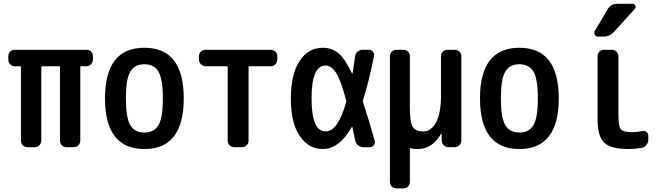

<svg xmlns="http://www.w3.org/2000/svg" viewBox="-20 -785 3540 1024"><path d="M58.6 -431.6Q43.9 -431.6 34.2 -442.4Q24.4 -453.1 24.4 -467.8V-485.4Q24.4 -500 34.2 -509.8Q43.9 -519.5 58.6 -519.5H441.4Q456.1 -519.5 465.8 -509.8Q475.6 -500 475.6 -485.4V-467.8Q475.6 -453.1 465.8 -442.4Q456.1 -431.6 441.4 -431.6H413.1Q408.2 -431.6 408.2 -427.7V-35.2Q408.2 -20.5 397.9 -10.3Q387.7 0 373 0H335Q320.3 0 310.1 -9.8Q299.8 -19.5 299.8 -35.2V-427.7Q299.8 -431.6 294.9 -431.6H205.1Q200.2 -431.6 200.2 -427.7V-35.2Q200.2 -20.5 189.9 -10.3Q179.7 0 165 0H127Q112.3 0 102.1 -9.8Q91.8 -19.5 91.8 -35.2V-427.7Q91.8 -431.6 86.9 -431.6Z M825.2 -402.8Q801.8 -442.4 750 -442.4Q698.2 -442.4 674.8 -402.8Q651.4 -363.3 651.4 -260.3Q651.4 -157.2 674.8 -117.7Q698.2 -78.1 750 -78.1Q801.8 -78.1 825.2 -117.7Q848.6 -157.2 848.6 -260.3Q848.6 -363.3 825.2 -402.8ZM960 -260.3Q960 9.8 750 9.8Q540 9.8 540 -260.3Q540 -530.3 750 -530.3Q960 -530.3 960 -260.3Z M1077.1 -431.6Q1062.5 -431.6 1051.8 -442.4Q1041 -453.1 1041 -467.8V-485.4Q1041 -500 1051.3 -509.8Q1061.5 -519.5 1077.1 -519.5H1422.9Q1437.5 -519.5 1448.2 -509.8Q1459 -500 1459 -485.4V-467.8Q1459 -453.1 1448.7 -442.4Q1438.5 -431.6 1422.9 -431.6H1309.6Q1305.7 -431.6 1305.7 -427.7V-35.2Q1305.7 -20.5 1295.4 -10.3Q1285.2 0 1269.5 0H1230.5Q1215.8 0 1205.1 -9.8Q1194.3 -19.5 1194.3 -35.2V-427.7Q1194.3 -431.6 1190.4 -431.6Z M1716.8 -435.5Q1641.6 -435.5 1641.6 -259.8Q1641.6 -84 1716.8 -84Q1782.2 -84 1826.2 -240.2Q1828.1 -245.1 1826.2 -250Q1796.9 -359.4 1772 -397.5Q1747.1 -435.5 1716.8 -435.5ZM1701.2 9.8Q1626 9.8 1578.6 -59.6Q1531.2 -128.9 1531.2 -259.8Q1531.2 -388.7 1577.6 -459.5Q1624 -530.3 1701.2 -530.3Q1749 -530.3 1784.2 -502Q1819.3 -473.6 1857.4 -392.6Q1858.4 -391.6 1859.4 -392.6Q1860.4 -393.6 1860.4 -394.5Q1862.3 -406.2 1864.7 -421.4Q1867.2 -436.5 1869.6 -455.1Q1872.1 -473.6 1874 -485.4Q1876 -500 1887.7 -509.8Q1899.4 -519.5 1914.1 -519.5H1947.3Q1960.9 -519.5 1969.2 -508.8Q1977.5 -498 1974.6 -485.4Q1945.3 -340.8 1916 -251Q1914.1 -246.1 1916 -240.2Q1946.3 -149.4 1978.5 -34.2Q1982.4 -21.5 1974.1 -10.7Q1965.8 0 1953.1 0H1917Q1901.4 0 1889.2 -10.7Q1877 -21.5 1874 -36.1Q1866.2 -78.1 1859.4 -107.4Q1859.4 -108.4 1858.4 -108.9Q1857.4 -109.4 1856.4 -108.4Q1790 9.8 1701.2 9.8Z M2094.7 219.7Q2080.1 219.7 2069.8 210Q2059.6 200.2 2059.6 184.6V-485.4Q2059.6 -500 2069.8 -509.8Q2080.1 -519.5 2094.7 -519.5H2130.9Q2145.5 -519.5 2155.8 -509.8Q2166 -500 2166 -485.4V-209Q2166 -131.8 2181.2 -107.9Q2196.3 -84 2238.3 -84Q2279.3 -84 2305.7 -132.3Q2332 -180.7 2332 -276.4V-485.4Q2332 -500 2341.8 -509.8Q2351.6 -519.5 2367.2 -519.5H2405.3Q2419.9 -519.5 2430.2 -509.8Q2440.4 -500 2440.4 -485.4V-35.2Q2440.4 -20.5 2430.2 -10.3Q2419.9 0 2405.3 0H2372.1Q2357.4 0 2347.2 -9.8Q2336.9 -19.5 2335.9 -35.2L2335 -71.3Q2335 -72.3 2334 -72.3Q2332 -72.3 2332 -71.3Q2286.1 9.8 2208 9.8Q2184.6 9.8 2169.9 5.9Q2166 3.9 2166 8.8V184.6Q2166 199.2 2156.2 209.5Q2146.5 219.7 2130.9 219.7Z M2825.2 -402.8Q2801.8 -442.4 2750 -442.4Q2698.2 -442.4 2674.8 -402.8Q2651.4 -363.3 2651.4 -260.3Q2651.4 -157.2 2674.8 -117.7Q2698.2 -78.1 2750 -78.1Q2801.8 -78.1 2825.2 -117.7Q2848.6 -157.2 2848.6 -260.3Q2848.6 -363.3 2825.2 -402.8ZM2960 -260.3Q2960 9.8 2750 9.8Q2540 9.8 2540 -260.3Q2540 -530.3 2750 -530.3Q2960 -530.3 2960 -260.3Z M3404.3 -85.9Q3417 -88.9 3427.2 -82Q3437.5 -75.2 3437.5 -61.5V-40Q3437.5 -24.4 3427.2 -11.7Q3417 1 3401.4 3.9Q3368.2 9.8 3331.1 9.8Q3237.3 9.8 3202.1 -24.4Q3167 -58.6 3167 -150.4V-485.4Q3167 -500 3177.2 -509.8Q3187.5 -519.5 3202.1 -519.5H3242.2Q3256.8 -519.5 3267.6 -509.8Q3278.3 -500 3278.3 -485.4V-169.9Q3278.3 -111.3 3291 -95.7Q3303.7 -80.1 3350.6 -80.1Q3377 -80.1 3404.3 -85.9ZM3168.9 -589.8Q3157.2 -589.8 3151.9 -600.1Q3146.5 -610.4 3152.3 -620.1L3220.7 -735.4Q3237.3 -765.6 3274.4 -764.6H3354.5Q3364.3 -764.6 3368.7 -755.4Q3373 -746.1 3366.2 -738.3L3256.8 -617.2Q3232.4 -589.8 3199.2 -589.8Z"/></svg>

Font: Rounded-L Mgen+ 1m medium
Style: Regular
Weight: 500
Designer: [Source Han Sans]
Ryoko NISHIZUKA  (kana & ideographs); Paul D. Hunt (Latin, Greek & Cyrillic); Wenlong ZHANG  (bopomofo
Version: Version 1.059.20150602